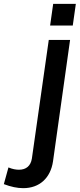

<svg xmlns="http://www.w3.org/2000/svg" viewBox="-147 -748 415 1000"><path d="M-103 124 -127 211C-90 225 -57 232 -26 232C59 232 116 179 129 93L218 -540H107L19 78C13 116 -11 136 -48 136C-64 136 -82 133 -103 124ZM114 -615H232L248 -728H130Z"/></svg>

Font: Ronzino Medium
Style: Italic
Weight: 500
Italic angle: -7.99998°
Designer: Nunzio Mazzaferro
Foundry: Collletttivo
Version: Version 1.000;Glyphs 3.3 (3337)